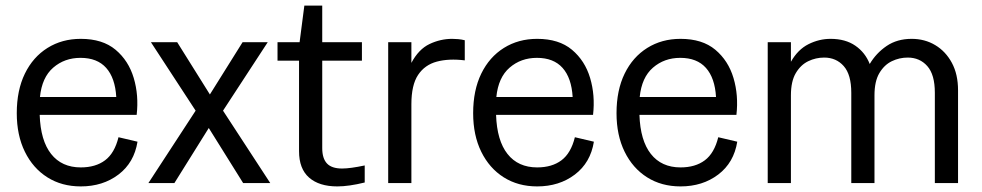

<svg xmlns="http://www.w3.org/2000/svg" viewBox="-20 -655 3512 687"><path d="M269 12Q201 12 149.5 -20.5Q98 -53 69 -112Q40 -171 40 -250Q40 -332 69 -391.5Q98 -451 150 -483.5Q202 -516 269 -516Q347 -516 393.5 -477Q440 -438 458.5 -376Q477 -314 469 -244H122Q125 -152 163 -104Q201 -56 269 -56Q322 -56 356 -81.5Q390 -107 404 -164L472 -148Q460 -73 404 -30.5Q348 12 269 12ZM268 -448Q211 -448 170.5 -413Q130 -378 123 -308H396Q392 -376 360 -412Q328 -448 268 -448Z M511 0 680 -259 520 -504H614L731 -317L848 -504H938L778 -259L947 0H850L727 -197L604 0Z M1187 12Q1122 12 1086 -19.5Q1050 -51 1050 -114V-438H973V-504H1052L1069 -635H1133V-504H1275V-438H1133V-125Q1133 -88 1150 -70Q1167 -52 1204 -52Q1233 -52 1285 -63V-2Q1228 12 1187 12Z M1369 0V-504H1452V-430Q1478 -479 1517 -497.5Q1556 -516 1598 -516Q1607 -516 1619 -515Q1631 -514 1643 -511V-439Q1586 -446 1543 -434.5Q1500 -423 1476 -387Q1452 -351 1452 -282V0Z M1902 12Q1834 12 1782.5 -20.5Q1731 -53 1702 -112Q1673 -171 1673 -250Q1673 -332 1702 -391.5Q1731 -451 1783 -483.5Q1835 -516 1902 -516Q1980 -516 2026.5 -477Q2073 -438 2091.5 -376Q2110 -314 2102 -244H1755Q1758 -152 1796 -104Q1834 -56 1902 -56Q1955 -56 1989 -81.5Q2023 -107 2037 -164L2105 -148Q2093 -73 2037 -30.5Q1981 12 1902 12ZM1901 -448Q1844 -448 1803.5 -413Q1763 -378 1756 -308H2029Q2025 -376 1993 -412Q1961 -448 1901 -448Z M2415 12Q2347 12 2295.5 -20.5Q2244 -53 2215 -112Q2186 -171 2186 -250Q2186 -332 2215 -391.5Q2244 -451 2296 -483.5Q2348 -516 2415 -516Q2493 -516 2539.5 -477Q2586 -438 2604.5 -376Q2623 -314 2615 -244H2268Q2271 -152 2309 -104Q2347 -56 2415 -56Q2468 -56 2502 -81.5Q2536 -107 2550 -164L2618 -148Q2606 -73 2550 -30.5Q2494 12 2415 12ZM2414 -448Q2357 -448 2316.5 -413Q2276 -378 2269 -308H2542Q2538 -376 2506 -412Q2474 -448 2414 -448Z M2727 0V-504H2810V-434Q2835 -478 2873 -497Q2911 -516 2952 -516Q3005 -516 3040.5 -491.5Q3076 -467 3092 -426Q3115 -465 3152.5 -490.5Q3190 -516 3242 -516Q3289 -516 3326.5 -493.5Q3364 -471 3386 -430Q3408 -389 3408 -332V0H3325V-323Q3325 -388 3298 -418.5Q3271 -449 3228 -449Q3198 -449 3171 -436Q3144 -423 3126.5 -393.5Q3109 -364 3109 -314V0H3026V-323Q3026 -388 2999 -418.5Q2972 -449 2929 -449Q2899 -449 2872 -436Q2845 -423 2827.5 -393.5Q2810 -364 2810 -314V0Z"/></svg>

Font: Special Gothic
Style: Regular
Weight: 400
Designer: Alistair McCready
Foundry: Monolith
Version: Version 1.010; ttfautohint (v1.8.4.7-5d5b)